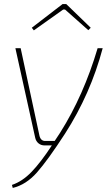

<svg xmlns="http://www.w3.org/2000/svg" viewBox="-20 -718 551 948"><path d="M147 -568 137 -581 289 -698H307L428 -581L416 -569L301 -671H292ZM462 -480H487Q427 -254 301 -58Q216 73 162.5 133.5Q109 194 43 210L39 195Q90 178 135.5 131Q181 84 236 0H200Q183 0 170.5 -10Q158 -20 154 -37L56 -480H82L175 -47Q182 -20 207 -22H250L277 -63Q393 -247 462 -480Z"/></svg>

Font: Ezarion Thin
Style: Italic
Weight: 250
Italic angle: -8°
Designer: Natanael Gama
Version: Version 1.001;PS 001.001;hotconv 1.0.70;makeotf.lib2.5.58329